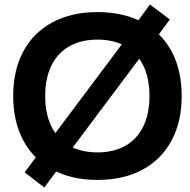

<svg xmlns="http://www.w3.org/2000/svg" viewBox="-20 -794 847 858"><path d="M178 44 90 -24 152 -107 156 -104 595 -690 591 -693 650 -774 739 -707 677 -623 673 -626 234 -40 238 -37ZM415 10Q300 10 215 -35.5Q130 -81 84.5 -165.5Q39 -250 39 -365Q39 -481 84.5 -565Q130 -649 215 -694.5Q300 -740 415 -740Q532 -740 616.5 -694.5Q701 -649 746.5 -565Q792 -481 792 -365Q792 -250 746.5 -165.5Q701 -81 616.5 -35.5Q532 10 415 10ZM415 -113Q489 -113 541 -143Q593 -173 620.5 -229.5Q648 -286 648 -365Q648 -444 620.5 -500.5Q593 -557 541 -587Q489 -617 415 -617Q342 -617 289.5 -587Q237 -557 209.5 -500.5Q182 -444 182 -365Q182 -286 209.5 -229.5Q237 -173 289.5 -143Q342 -113 415 -113Z"/></svg>

Font: M PLUS 2 Thin
Style: Bold
Weight: 700
Version: Version 1.001